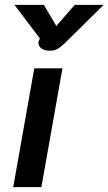

<svg xmlns="http://www.w3.org/2000/svg" viewBox="-20 -764 443 784"><path d="M120 -485H235L149 0H34ZM137 -589Q137 -595 140 -601L143 -607L39 -744H159L210 -658L285 -744H403L245 -588Q227 -571 214.5 -564Q202 -557 183 -557Q160 -557 148.5 -566.5Q137 -576 137 -589Z"/></svg>

Font: Niramit SemiBold
Style: Italic
Weight: 600
Italic angle: -10°
Designer: Katatrad Aksorn Co.,Ltd.
Foundry: Cadson Demak Co.,Ltd.
Version: Version 1.001; ttfautohint (v1.6)